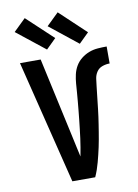

<svg xmlns="http://www.w3.org/2000/svg" viewBox="-105 -1058 809 1125"><g transform="rotate(-10 300.0 -495.0)"><path d="M368 0H232L50 -735H173L280 -245Q286 -217 292 -189.5Q298 -162 304 -135Q309 -161 313.5 -187.5Q318 -214 321.5 -240.5Q325 -267 328 -293.5Q331 -320 334 -347Q337 -374 339.5 -400.5Q342 -427 344.5 -453.5Q347 -480 349 -507Q351 -534 353 -560.5Q355 -587 361 -613.5Q367 -640 380.5 -663Q394 -686 415.5 -703Q437 -720 462 -729.5Q487 -739 514 -741Q541 -743 567 -743V-642Q545 -642 523.5 -634.5Q502 -627 489.5 -608.5Q477 -590 474 -567.5Q471 -545 468.5 -523Q466 -501 463.5 -479Q461 -457 458.5 -434.5Q456 -412 453.5 -390Q451 -368 448 -346Q445 -324 441.5 -302Q438 -280 434.5 -258Q431 -236 427 -214Q423 -192 418.5 -170.5Q414 -149 408.5 -127Q403 -105 397.5 -84Q392 -63 384.5 -41.5Q377 -20 368 0ZM415 -786 247 -920 319 -990 474 -844ZM220 -786 51 -920 123 -990 279 -844Z"/></g></svg>

Font: Iosevka Extended
Style: Bold
Weight: 700
Width: 7
Monospace: yes
Designer: Belleve Invis
Foundry: Belleve Invis
Version: Version 32.5.0; ttfautohint (v1.8.4)